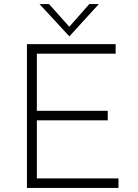

<svg xmlns="http://www.w3.org/2000/svg" viewBox="-20 -928 679 948"><path d="M113 -710H551V-663H162V-381H512V-334H162V-47H565V0H113ZM222 -908 332 -785 310 -782 421 -908H468L323 -749H322L175 -908Z"/></svg>

Font: Josefin Sans Thin Light
Style: Regular
Weight: 300
Version: Version 2.000